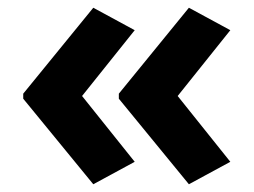

<svg xmlns="http://www.w3.org/2000/svg" viewBox="-20 -522 655 496"><path d="M221 -502 328 -444 192 -274 328 -104 221 -46 40 -267V-280ZM468 -502 575 -444 439 -274 575 -104 468 -46 287 -267V-280Z"/></svg>

Font: Noto Sans Arabic
Style: Bold
Weight: 700
Designer: Nadine Chahine
Foundry: Monotype Imaging Inc.
Version: Version 1.001